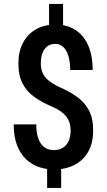

<svg xmlns="http://www.w3.org/2000/svg" viewBox="-20 -845 540 969"><path d="M298.3 -825.2V-678.2H227.5V-825.2ZM288.6 -27.8V103.5H217.8V-27.8ZM336.4 -185.5Q336.4 -213.4 327.6 -234.4Q318.8 -255.4 299.3 -272.7Q279.8 -290 247.6 -304.7Q194.8 -326.7 155.3 -354.2Q115.7 -381.8 94.2 -422.9Q72.8 -463.9 72.8 -524.9Q72.8 -585 96.2 -629.2Q119.6 -673.3 161.9 -697.3Q204.1 -721.2 260.3 -721.2Q303.2 -721.2 337.9 -706.1Q372.6 -690.9 397.2 -661.6Q421.9 -632.3 434.8 -589.6Q447.8 -546.9 447.8 -491.7H334.5Q334.5 -522 329.3 -546.4Q324.2 -570.8 314.5 -588.1Q304.7 -605.5 290.8 -614.5Q276.9 -623.5 259.3 -623.5Q233.9 -623.5 218 -610.8Q202.1 -598.1 194.1 -576.2Q186 -554.2 186 -525.4Q186 -498 194.8 -477.5Q203.6 -457 223.6 -440.2Q243.7 -423.3 277.3 -406.7Q330.6 -383.8 369.1 -356Q407.7 -328.1 429 -287.8Q450.2 -247.6 450.2 -186.5Q450.2 -123 425.3 -79.3Q400.4 -35.6 356 -12.7Q311.5 10.3 251.5 10.3Q214.4 10.3 178.7 -1.2Q143.1 -12.7 113.8 -39.3Q84.5 -65.9 66.9 -109.4Q49.3 -152.8 49.3 -217.3H163.1Q163.1 -179.2 170.7 -154.1Q178.2 -128.9 190.9 -114.3Q203.6 -99.6 219.2 -93.5Q234.9 -87.4 251.5 -87.4Q279.3 -87.4 298.3 -99.9Q317.4 -112.3 326.9 -134.5Q336.4 -156.7 336.4 -185.5Z"/></svg>

Font: Roboto Condensed Medium
Style: Regular
Weight: 500
Designer: Christian Robertson
Foundry: Google
Version: Version 3.0